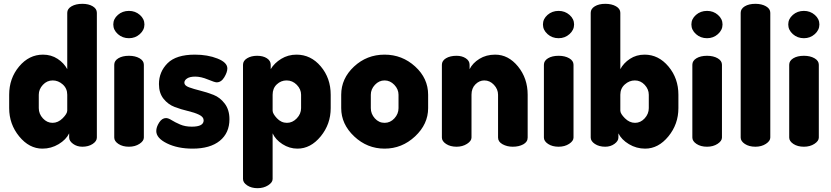

<svg xmlns="http://www.w3.org/2000/svg" viewBox="-20 -768 4350 1005"><path d="M411 -748Q444 -748 465.5 -735Q487 -722 487 -701V-48Q487 -29 465 -14.5Q443 0 411 0Q383 0 362.5 -15Q342 -30 342 -48V-70Q326 -37 287 -13.5Q248 10 202 10Q133 10 80.5 -54Q28 -118 28 -202V-272Q28 -358 80 -420Q132 -482 205 -482Q248 -482 281.5 -460Q315 -438 332 -406V-701Q332 -722 354.5 -735Q377 -748 411 -748ZM183 -272V-202Q183 -172 204.5 -148.5Q226 -125 255 -125Q284 -125 308 -149Q332 -173 332 -189V-272Q332 -305 308.5 -326Q285 -347 256 -347Q226 -347 204.5 -324Q183 -301 183 -272Z M655 -476Q688 -476 710.5 -463Q733 -450 733 -429V-48Q733 -30 710 -15Q687 0 655 0Q622 0 600 -14.5Q578 -29 578 -48V-429Q578 -450 599.5 -463Q621 -476 655 -476ZM655 -711Q688 -711 712 -690Q736 -669 736 -640Q736 -611 712 -589.5Q688 -568 655 -568Q621 -568 597 -589.5Q573 -611 573 -640Q573 -669 597 -690Q621 -711 655 -711Z M984 -105Q1046 -105 1046 -138Q1046 -156 1022 -167.5Q998 -179 963.5 -187Q929 -195 894.5 -208Q860 -221 836 -251Q812 -281 812 -328Q812 -392 857 -437Q902 -482 1000 -482Q1067 -482 1118.5 -461.5Q1170 -441 1170 -410Q1170 -390 1154 -363.5Q1138 -337 1114 -337Q1104 -337 1068 -352Q1032 -367 1002 -367Q974 -367 959.5 -357.5Q945 -348 945 -335Q945 -320 969.5 -311Q994 -302 1028.5 -293.5Q1063 -285 1097.5 -271.5Q1132 -258 1156.5 -225.5Q1181 -193 1181 -144Q1181 -72 1130.5 -31Q1080 10 988 10Q910 10 854 -17.5Q798 -45 798 -82Q798 -103 813 -126.5Q828 -150 849 -150Q861 -150 878.5 -139Q896 -128 922.5 -116.5Q949 -105 984 -105Z M1397 -429V-406Q1416 -438 1452 -460Q1488 -482 1532 -482Q1607 -482 1659 -420.5Q1711 -359 1711 -272V-202Q1711 -118 1658.5 -54Q1606 10 1537 10Q1495 10 1458.5 -13.5Q1422 -37 1407 -70V169Q1407 187 1383.5 202Q1360 217 1328 217Q1296 217 1274 202.5Q1252 188 1252 169V-429Q1252 -450 1273.5 -463Q1295 -476 1326 -476Q1357 -476 1377 -463Q1397 -450 1397 -429ZM1556 -202V-272Q1556 -301 1533.5 -324Q1511 -347 1480 -347Q1451 -347 1429 -326.5Q1407 -306 1407 -272V-189Q1407 -173 1429.5 -149Q1452 -125 1482 -125Q1511 -125 1533.5 -148.5Q1556 -172 1556 -202Z M1993 -482Q2085 -482 2153 -420Q2221 -358 2221 -272V-202Q2221 -118 2152.5 -54Q2084 10 1993 10Q1902 10 1834 -54Q1766 -118 1766 -202V-272Q1766 -357 1833 -419.5Q1900 -482 1993 -482ZM2066 -202V-272Q2066 -301 2044 -324Q2022 -347 1993 -347Q1964 -347 1942.5 -324Q1921 -301 1921 -272V-202Q1921 -172 1942 -148.5Q1963 -125 1993 -125Q2023 -125 2044.5 -148.5Q2066 -172 2066 -202Z M2448 -272V-48Q2448 -30 2424.5 -15Q2401 0 2370 0Q2337 0 2315 -14.5Q2293 -29 2293 -48V-429Q2293 -450 2314.5 -463Q2336 -476 2370 -476Q2398 -476 2418 -463Q2438 -450 2438 -429V-406Q2454 -438 2489.5 -460Q2525 -482 2572 -482Q2641 -482 2691.5 -420Q2742 -358 2742 -272V-48Q2742 -25 2719 -12.5Q2696 0 2664 0Q2634 0 2610.5 -13Q2587 -26 2587 -48V-272Q2587 -301 2565.5 -324Q2544 -347 2515 -347Q2489 -347 2468.5 -326.5Q2448 -306 2448 -272Z M2904 -476Q2937 -476 2959.5 -463Q2982 -450 2982 -429V-48Q2982 -30 2959 -15Q2936 0 2904 0Q2871 0 2849 -14.5Q2827 -29 2827 -48V-429Q2827 -450 2848.5 -463Q2870 -476 2904 -476ZM2904 -711Q2937 -711 2961 -690Q2985 -669 2985 -640Q2985 -611 2961 -589.5Q2937 -568 2904 -568Q2870 -568 2846 -589.5Q2822 -611 2822 -640Q2822 -669 2846 -690Q2870 -711 2904 -711Z M3148 -748Q3182 -748 3204.5 -735Q3227 -722 3227 -701V-406Q3244 -438 3277.5 -460Q3311 -482 3354 -482Q3427 -482 3479 -420Q3531 -358 3531 -272V-202Q3531 -118 3478.5 -54Q3426 10 3357 10Q3311 10 3272 -13.5Q3233 -37 3217 -70V-48Q3217 -30 3196.5 -15Q3176 0 3148 0Q3116 0 3094 -14.5Q3072 -29 3072 -48V-701Q3072 -722 3093.5 -735Q3115 -748 3148 -748ZM3376 -202V-272Q3376 -301 3354.5 -324Q3333 -347 3303 -347Q3274 -347 3250.5 -326Q3227 -305 3227 -272V-189Q3227 -173 3251 -149Q3275 -125 3304 -125Q3333 -125 3354.5 -148.5Q3376 -172 3376 -202Z M3681 -476Q3714 -476 3736.5 -463Q3759 -450 3759 -429V-48Q3759 -30 3736 -15Q3713 0 3681 0Q3648 0 3626 -14.5Q3604 -29 3604 -48V-429Q3604 -450 3625.5 -463Q3647 -476 3681 -476ZM3681 -711Q3714 -711 3738 -690Q3762 -669 3762 -640Q3762 -611 3738 -589.5Q3714 -568 3681 -568Q3647 -568 3623 -589.5Q3599 -611 3599 -640Q3599 -669 3623 -690Q3647 -711 3681 -711Z M3934 -748Q3967 -748 3989.5 -735Q4012 -722 4012 -701V-48Q4012 -30 3989 -15Q3966 0 3934 0Q3901 0 3879 -14.5Q3857 -29 3857 -48V-701Q3857 -722 3878.5 -735Q3900 -748 3934 -748Z M4188 -476Q4221 -476 4243.5 -463Q4266 -450 4266 -429V-48Q4266 -30 4243 -15Q4220 0 4188 0Q4155 0 4133 -14.5Q4111 -29 4111 -48V-429Q4111 -450 4132.5 -463Q4154 -476 4188 -476ZM4188 -711Q4221 -711 4245 -690Q4269 -669 4269 -640Q4269 -611 4245 -589.5Q4221 -568 4188 -568Q4154 -568 4130 -589.5Q4106 -611 4106 -640Q4106 -669 4130 -690Q4154 -711 4188 -711Z"/></svg>

Font: Dosis
Style: ExtraBold
Weight: 800
Designer: EdgarTolentino, PabloImpallari, IginoMarini
Foundry: EdgarTolentino, PabloImpallari, IginoMarini
Version: Version 1.007